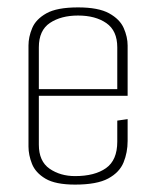

<svg xmlns="http://www.w3.org/2000/svg" viewBox="-20 -495 422 519"><path d="M183 4Q130 4 103 -12Q76 -28 66.5 -52Q57 -76 57 -99V-372Q57 -395 67 -419Q77 -443 105.5 -459Q134 -475 191 -475Q246 -475 275 -459Q304 -443 314.5 -419Q325 -395 325 -372V-236H85V-104Q85 -59 114 -39Q143 -19 183 -19Q236 -19 266.5 -40.5Q297 -62 297 -112V-169L325 -173V-114Q325 -83 314 -56Q303 -29 272.5 -12.5Q242 4 183 4ZM85 -367V-254H297V-367Q297 -412 267.5 -432.5Q238 -453 191 -453Q145 -453 115 -433Q85 -413 85 -367Z"/></svg>

Font: Smooch Sans ExtraLight
Style: Regular
Weight: 200
Designer: Robert E. Leuschke
Foundry: Robert E. Leuschke
Version: Version 1.010; ttfautohint (v1.8.3)